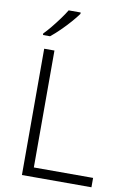

<svg xmlns="http://www.w3.org/2000/svg" viewBox="-102 -1009 718 1069"><g transform="rotate(10 257.5 -474.0)"><path d="M100 0V-714H158V-53H493V0ZM265 -940Q250 -919 225.5 -891Q201 -863 173 -835.5Q145 -808 120 -788H80V-797Q99 -816 121 -843Q143 -870 163.5 -898Q184 -926 197 -948H265Z"/></g></svg>

Font: Noto Sans Canadian Aboriginal Light
Style: Regular
Weight: 300
Designer: Monotype Design Team, Typotheque's Kevin King
Foundry: Monotype Imaging Inc.
Version: Version 2.004; ttfautohint (v1.8.4.7-5d5b)